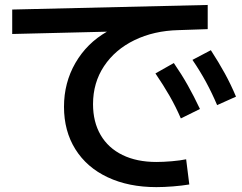

<svg xmlns="http://www.w3.org/2000/svg" viewBox="-20 -728 978 775"><path d="M238.3 -296.9Q238.3 -394 284.4 -473.9Q330.6 -553.7 411.6 -600.1L29.3 -590.8V-689.5L818.4 -708V-610.4L700.2 -606.4Q601.1 -604 522.7 -565.9Q444.3 -527.8 399.9 -460.9Q355.5 -394 355.5 -307.6Q355.5 -235.8 386.2 -183.1Q417 -130.4 474.6 -102.3Q532.2 -74.2 611.3 -74.2Q638.2 -74.2 673.1 -77.1Q708 -80.1 731.4 -85L744.1 16.6Q714.8 21.5 678.2 24.4Q641.6 27.3 611.3 27.3Q499 27.3 414.6 -12.5Q330.1 -52.2 284.2 -125.7Q238.3 -199.2 238.3 -296.9ZM607.4 -431.6 681.6 -473.6Q712.9 -428.2 737.8 -384Q762.7 -339.8 787.1 -288.1L710 -250Q689.5 -297.4 664.6 -340.8Q639.6 -384.3 607.4 -431.6ZM756.8 -486.3 831.1 -525.4Q862.8 -476.6 887.5 -431.6Q912.1 -386.7 932.6 -337.9L856.4 -303.7Q835.9 -352.1 812 -396.2Q788.1 -440.4 756.8 -486.3Z"/></svg>

Font: Pretendard SemiBold
Style: Regular
Weight: 600
Designer: Base glyphs from Inter by Rasmus Andersson; Hangeul glyphs from Noto Sans CJK(Source Han Sans) by Jang Soo-young and Kan
Foundry: Kil Hyung-jin
Version: Version 1.309